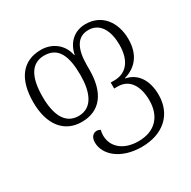

<svg xmlns="http://www.w3.org/2000/svg" viewBox="-174 -717 1133 1138"><g transform="rotate(-30 392.0 -148.0)"><path d="M480 251C626 251 720 167 720 33C720 -63 678 -134 597 -150V-153C678 -176 730 -238 730 -343C730 -456 667 -547 553 -547C481 -547 424 -503 407 -421H404C388 -503 321 -547 248 -547C119 -547 54 -454 54 -300C54 -148 125 -55 246 -55C373 -55 439 -145 439 -300V-331C439 -444 473 -508 550 -508C631 -508 667 -434 667 -341C667 -228 614 -172 535 -172H510V-131H535C617 -131 656 -61 656 34C656 140 596 212 480 212C377 212 314 156 314 77C314 65 316 53 319 41C311 37 303 34 295 34C272 34 251 51 251 89C251 173 337 251 480 251ZM247 -95C156 -95 118 -178 118 -300C118 -426 154 -508 248 -508C345 -508 377 -429 377 -300C377 -190 345 -95 247 -95Z"/></g></svg>

Font: Noto Serif Georgian SemiCondensed Light
Style: Regular
Weight: 300
Width: 4
Designer: Monotype Design Team, Akaki Razmadze
Foundry: Google LLC
Version: Version 2.003